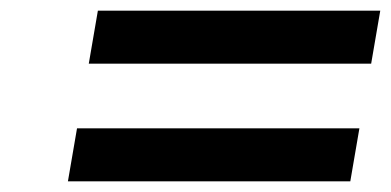

<svg xmlns="http://www.w3.org/2000/svg" viewBox="-20 -548 731 359"><path d="M146 -429 163 -528H691L674 -429ZM107 -209 124 -308H652L635 -209Z"/></svg>

Font: Tomorrow Medium
Style: Italic
Weight: 500
Italic angle: -10°
Designer: Tony de Marco, Monica Rizzolli
Foundry: Just in Type
Version: Version 2.002